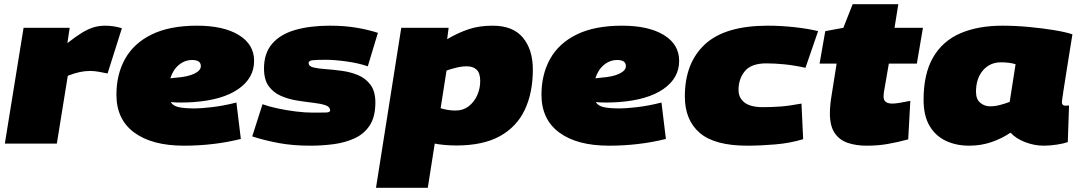

<svg xmlns="http://www.w3.org/2000/svg" viewBox="-20 -682 5134 912"><path d="M311 -550 300 -477Q339 -508 368.5 -526Q398 -544 424 -552Q450 -560 480 -560Q519 -560 559 -548L491 -333Q467 -338 447 -341.5Q427 -345 407 -345Q385 -345 360 -340Q335 -335 302 -322L250 0H3L92 -550Z M1124 -22Q1060 -6 992 2Q924 10 854 10Q702 10 617.5 -52.5Q533 -115 533 -232Q533 -329 574.5 -403Q616 -477 701 -518.5Q786 -560 916 -560Q1042 -560 1114.5 -515.5Q1187 -471 1187 -393Q1187 -311 1112 -259Q1037 -207 899 -197Q867 -195 840 -195Q813 -195 791 -197Q802 -179 829 -173Q856 -167 907 -167Q933 -167 986.5 -173Q1040 -179 1103 -195ZM893 -397Q858 -397 830 -374Q802 -351 789 -310Q796 -311 802.5 -311.5Q809 -312 816 -313Q872 -317 903 -332Q934 -347 934 -368Q934 -397 893 -397Z M1178 -34 1227 -187Q1257 -176 1299 -167Q1341 -158 1385 -152.5Q1429 -147 1467 -147Q1506 -147 1527 -147.5Q1548 -148 1548 -157Q1548 -175 1525 -182.5Q1502 -190 1466.5 -194Q1431 -198 1390.5 -204.5Q1350 -211 1314.5 -226.5Q1279 -242 1256.5 -272.5Q1234 -303 1234 -357Q1234 -429 1272.5 -474Q1311 -519 1381.5 -539.5Q1452 -560 1547 -560Q1616 -560 1672.5 -550.5Q1729 -541 1775 -526L1727 -367Q1684 -382 1627 -390Q1570 -398 1527 -398Q1485 -398 1465.5 -396Q1446 -394 1446 -383Q1446 -367 1469 -361.5Q1492 -356 1528 -353.5Q1564 -351 1604.5 -345.5Q1645 -340 1681 -325Q1717 -310 1740 -279Q1763 -248 1763 -195Q1763 -128 1737 -87.5Q1711 -47 1666.5 -26Q1622 -5 1567 2.5Q1512 10 1455 10Q1371 10 1304 -2.5Q1237 -15 1178 -34Z M1766 210 1886 -550H2111L2104 -496Q2157 -527 2207 -543.5Q2257 -560 2320 -560Q2417 -560 2464 -503Q2511 -446 2511 -352Q2511 -241 2472.5 -160Q2434 -79 2354 -35Q2274 9 2148 9Q2119 9 2091.5 6.5Q2064 4 2045 0L2012 210ZM2144 -157Q2180 -157 2206 -177Q2232 -197 2246.5 -229Q2261 -261 2261 -297Q2261 -335 2244 -351Q2227 -367 2197 -367Q2173 -367 2147 -360.5Q2121 -354 2101 -347L2073 -168Q2107 -157 2144 -157Z M3143 -22Q3079 -6 3011 2Q2943 10 2873 10Q2721 10 2636.5 -52.5Q2552 -115 2552 -232Q2552 -329 2593.5 -403Q2635 -477 2720 -518.5Q2805 -560 2935 -560Q3061 -560 3133.5 -515.5Q3206 -471 3206 -393Q3206 -311 3131 -259Q3056 -207 2918 -197Q2886 -195 2859 -195Q2832 -195 2810 -197Q2821 -179 2848 -173Q2875 -167 2926 -167Q2952 -167 3005.5 -173Q3059 -179 3122 -195ZM2912 -397Q2877 -397 2849 -374Q2821 -351 2808 -310Q2815 -311 2821.5 -311.5Q2828 -312 2835 -313Q2891 -317 2922 -332Q2953 -347 2953 -368Q2953 -397 2912 -397Z M3530 10Q3374 10 3303.5 -51Q3233 -112 3233 -224Q3233 -383 3328.5 -471.5Q3424 -560 3627 -560Q3688 -560 3753 -553Q3818 -546 3866 -534L3806 -360Q3751 -372 3705 -376.5Q3659 -381 3620 -381Q3549 -381 3518.5 -344.5Q3488 -308 3488 -255Q3488 -217 3516.5 -195Q3545 -173 3603 -173Q3645 -173 3686.5 -176Q3728 -179 3787 -190L3795 -21Q3734 -2 3662 4Q3590 10 3530 10Z M4304 -203 4294 -20Q4242 -6 4196 2Q4150 10 4096 10Q4046 10 4006.5 -3.5Q3967 -17 3944.5 -50.5Q3922 -84 3922 -143Q3922 -181 3930 -229L3954 -380H3873L3900 -534L3986 -550L4030 -662H4247L4229 -550H4364L4335 -380H4202L4178 -241Q4177 -232 4177 -223Q4177 -190 4218 -190Q4234 -190 4253.5 -193.5Q4273 -197 4304 -203Z M4937 10Q4893 10 4849 -7Q4805 -24 4780 -52Q4739 -24 4689.5 -7Q4640 10 4583 10Q4522 10 4473 -13Q4424 -36 4395.5 -84Q4367 -132 4367 -208Q4367 -331 4412 -409Q4457 -487 4541 -523.5Q4625 -560 4742 -560Q4803 -560 4867 -554Q4931 -548 4986 -539Q5041 -530 5074 -519Q5058 -419 5048 -357Q5038 -295 5033 -261.5Q5028 -228 5026 -214.5Q5024 -201 5024 -197Q5024 -180 5041 -180Q5051 -180 5058 -181L5052 -7Q5032 0 4999.5 5Q4967 10 4937 10ZM4776 -198 4804 -377Q4788 -382 4770 -384Q4752 -386 4735 -386Q4682 -386 4649 -347.5Q4616 -309 4616 -246Q4616 -211 4636 -194Q4656 -177 4683 -177Q4706 -177 4730.5 -183.5Q4755 -190 4776 -198Z"/></svg>

Font: Georama Extended Black
Style: Italic
Weight: 900
Width: 7
Italic angle: -9°
Designer: Jean-Baptiste Levee
Foundry: Production Type
Version: Version 1.000